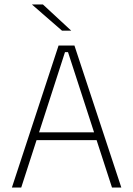

<svg xmlns="http://www.w3.org/2000/svg" viewBox="-20 -844 600 864"><path d="M75.5 0H33.5L243.5 -639H315L526 0H484L286 -609.5H272.5ZM426 -213.5H133V-248.5H426ZM124.5 -824H173L300 -706.5V-706H259L124.5 -823Z"/></svg>

Font: Anek Devanagari ExtraLight
Style: Regular
Weight: 250
Designer: Kailash Malviya (Devanagari) & Yesha Goshar (Latin)
Foundry: Ek Type
Version: Version 1.003